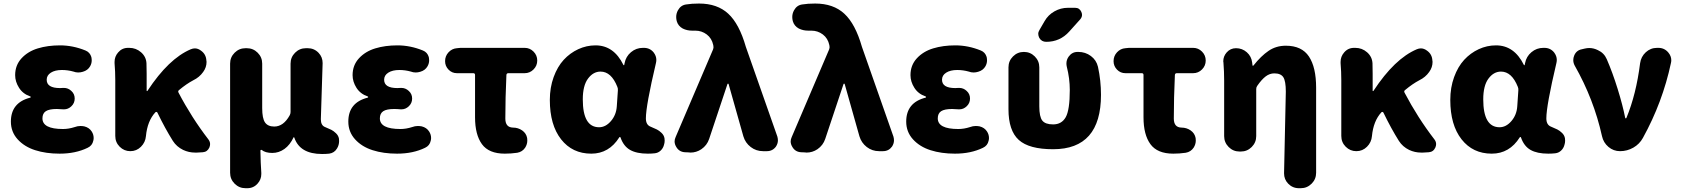

<svg xmlns="http://www.w3.org/2000/svg" viewBox="-20 -833 9261 1058"><path d="M308.6 13.7Q233.4 13.7 173.8 -5.4Q114.3 -24.4 77.1 -65.4Q40 -106.4 40 -163.1Q40 -267.6 146.5 -294.9Q149.4 -295.9 149.4 -298.3Q149.4 -300.8 146.5 -301.8Q106.4 -315.4 85 -349.1Q63.5 -382.8 63.5 -418.9Q63.5 -473.6 98.6 -511.7Q133.8 -549.8 188.5 -566.4Q243.2 -583 310.5 -583Q381.8 -583 451.2 -554.7Q475.6 -544.9 483.4 -518.6Q485.4 -508.8 485.4 -500Q485.4 -483.4 476.6 -467.8Q463.9 -445.3 436.5 -437.5Q423.8 -433.6 411.1 -433.6Q397.5 -433.6 384.8 -438.5Q353.5 -447.3 321.3 -447.3Q283.2 -447.3 260.3 -432.6Q237.3 -418 237.3 -393.6Q237.3 -347.7 310.5 -347.7Q319.3 -347.7 329.1 -348.6Q331.1 -348.6 332 -348.6Q355.5 -348.6 373 -332Q391.6 -315.4 391.6 -290Q391.6 -264.6 373 -247.1Q355.5 -230.5 333 -230.5Q331.1 -230.5 329.1 -230.5Q308.6 -232.4 293 -232.4Q251 -232.4 232.4 -220.2Q213.9 -208 213.9 -180.7Q213.9 -122.1 327.1 -122.1Q358.4 -122.1 391.6 -132.8Q407.2 -138.7 422.9 -138.7Q433.6 -138.7 444.3 -136.7Q471.7 -129.9 485.4 -108.4Q496.1 -91.8 496.1 -72.3Q496.1 -65.4 494.1 -57.6Q488.3 -30.3 462.9 -18.6Q396.5 13.7 308.6 13.7Z M1127.9 -65.4Q1137.7 -52.7 1137.7 -39.1Q1137.7 -30.3 1133.8 -20.5Q1123 3.9 1097.7 5.9L1065.4 7.8Q1060.5 7.8 1054.7 7.8Q1020.5 7.8 989.3 -6.8Q953.1 -24.4 932.6 -56.6Q889.6 -125 847.7 -211.9Q845.7 -215.8 842.3 -216.3Q838.9 -216.8 835.9 -213.9Q792 -166 784.2 -83Q781.2 -48.8 756.8 -24.4Q732.4 0 698.2 0Q664.1 0 639.6 -24.4Q615.2 -48.8 615.2 -84V-391.6Q615.2 -438.5 611.3 -484.4Q611.3 -488.3 611.3 -492.2Q611.3 -521.5 630.9 -543.9Q652.3 -569.3 685.5 -569.3H692.4Q729.5 -569.3 757.3 -544.9Q785.2 -520.5 787.1 -484.4Q788.1 -460 788.1 -426.8V-333Q788.1 -331.1 790 -331.1Q792 -331.1 793 -333Q909.2 -509.8 1031.2 -561.5Q1043 -566.4 1053.7 -566.4Q1071.3 -566.4 1087.9 -553.7Q1115.2 -534.2 1117.2 -500Q1118.2 -496.1 1118.2 -492.2Q1118.2 -461.9 1099.6 -436.5Q1079.1 -407.2 1044.9 -390.6Q1007.8 -371.1 966.8 -336.9Q959 -331.1 963.9 -322.3Q1036.1 -184.6 1127.9 -65.4Z M1333 204.1Q1297.9 204.1 1272.9 179.2Q1248 154.3 1248 119.1V-482.4Q1248 -517.6 1272.9 -542.5Q1297.9 -567.4 1333 -567.4H1339.8Q1375 -567.4 1399.9 -542.5Q1424.8 -517.6 1424.8 -482.4V-237.3Q1424.8 -180.7 1440.4 -158.2Q1456.1 -135.7 1491.2 -135.7Q1542 -135.7 1576.2 -197.3Q1581.1 -206.1 1581.1 -215.8V-482.4Q1581.1 -517.6 1606 -542.5Q1630.9 -567.4 1666 -567.4H1675.8Q1710.9 -567.4 1735.4 -542Q1757.8 -518.6 1757.8 -485.4L1748 -175.8Q1748 -141.6 1771.5 -132.8Q1793 -124 1805.7 -117.7Q1818.4 -111.3 1831.5 -98.6Q1844.7 -85.9 1847.7 -69.3Q1848.6 -62.5 1848.6 -55.7Q1848.6 -33.2 1836.9 -14.6Q1822.3 9.8 1793.9 13.7Q1776.4 15.6 1754.9 15.6Q1631.8 15.6 1601.6 -75.2Q1600.6 -77.1 1599.1 -77.1Q1597.7 -77.1 1597.7 -76.2Q1578.1 -34.2 1547.4 -12.2Q1516.6 9.8 1480.5 9.8Q1442.4 9.8 1421.9 -6.8Q1419.9 -7.8 1417.5 -6.8Q1415 -5.9 1415 -2.9Q1416 65.4 1419.9 119.1Q1419.9 123 1419.9 126Q1419.9 156.2 1399.4 178.7Q1377 204.1 1342.8 204.1Z M2168 13.7Q2092.8 13.7 2033.2 -5.4Q1973.6 -24.4 1936.5 -65.4Q1899.4 -106.4 1899.4 -163.1Q1899.4 -267.6 2005.9 -294.9Q2008.8 -295.9 2008.8 -298.3Q2008.8 -300.8 2005.9 -301.8Q1965.8 -315.4 1944.3 -349.1Q1922.9 -382.8 1922.9 -418.9Q1922.9 -473.6 1958 -511.7Q1993.2 -549.8 2047.9 -566.4Q2102.5 -583 2169.9 -583Q2241.2 -583 2310.5 -554.7Q2335 -544.9 2342.8 -518.6Q2344.7 -508.8 2344.7 -500Q2344.7 -483.4 2335.9 -467.8Q2323.2 -445.3 2295.9 -437.5Q2283.2 -433.6 2270.5 -433.6Q2256.8 -433.6 2244.1 -438.5Q2212.9 -447.3 2180.7 -447.3Q2142.6 -447.3 2119.6 -432.6Q2096.7 -418 2096.7 -393.6Q2096.7 -347.7 2169.9 -347.7Q2178.7 -347.7 2188.5 -348.6Q2190.4 -348.6 2191.4 -348.6Q2214.8 -348.6 2232.4 -332Q2251 -315.4 2251 -290Q2251 -264.6 2232.4 -247.1Q2214.8 -230.5 2192.4 -230.5Q2190.4 -230.5 2188.5 -230.5Q2168 -232.4 2152.3 -232.4Q2110.4 -232.4 2091.8 -220.2Q2073.2 -208 2073.2 -180.7Q2073.2 -122.1 2186.5 -122.1Q2217.8 -122.1 2251 -132.8Q2266.6 -138.7 2282.2 -138.7Q2293 -138.7 2303.7 -136.7Q2331.1 -129.9 2344.7 -108.4Q2355.5 -91.8 2355.5 -72.3Q2355.5 -65.4 2353.5 -57.6Q2347.7 -30.3 2322.3 -18.6Q2255.9 13.7 2168 13.7Z M2761.7 13.7Q2673.8 13.7 2635.7 -38.6Q2597.7 -90.8 2597.7 -186.5V-419.9Q2597.7 -429.7 2587.9 -429.7H2498Q2470.7 -429.7 2451.7 -449.2Q2432.6 -468.8 2432.6 -496.1Q2432.6 -524.4 2451.7 -544.9Q2470.7 -565.4 2498 -567.4L2517.6 -569.3H2871.1Q2899.4 -569.3 2919.9 -548.8Q2940.4 -528.3 2940.4 -499.5Q2940.4 -470.7 2919.9 -450.2Q2899.4 -429.7 2871.1 -429.7H2781.2Q2771.5 -429.7 2770.5 -419.9Q2764.6 -292 2764.6 -179.7Q2764.6 -130.9 2806.6 -129.9Q2835 -129.9 2857.4 -114.3Q2879.9 -98.6 2884.8 -72.3Q2885.7 -65.4 2885.7 -58.6Q2885.7 -38.1 2874 -19.5Q2858.4 3.9 2830.1 8.8Q2795.9 13.7 2761.7 13.7Z M3238.3 13.7Q3133.8 13.7 3071.8 -65.4Q3009.8 -144.5 3009.8 -282.2Q3009.8 -350.6 3030.8 -408.2Q3051.8 -465.8 3086.4 -503.4Q3121.1 -541 3166.5 -562Q3211.9 -583 3261.7 -583Q3362.3 -583 3415 -475.6Q3416 -473.6 3418 -473.6Q3419.9 -473.6 3419.9 -475.6L3421.9 -485.4Q3428.7 -521.5 3457 -545.4Q3485.4 -569.3 3522.5 -569.3H3528.3Q3561.5 -569.3 3582 -543.9Q3596.7 -524.4 3596.7 -502.9Q3596.7 -495.1 3594.7 -486.3Q3539.1 -251 3539.1 -180.7Q3539.1 -144.5 3565.4 -134.8Q3586.9 -126 3599.6 -119.6Q3612.3 -113.3 3625.5 -100.6Q3638.7 -87.9 3641.6 -71.3Q3642.6 -64.5 3642.6 -57.6Q3642.6 -45.9 3638.7 -34.2Q3633.8 -15.6 3620.1 -2.9Q3606.4 9.8 3587.9 11.7Q3570.3 13.7 3549.8 13.7Q3488.3 13.7 3452.1 -6.8Q3416 -27.3 3399.4 -75.2Q3398.4 -78.1 3396 -78.1Q3393.6 -78.1 3392.6 -76.2Q3335.9 13.7 3238.3 13.7ZM3281.2 -131.8Q3317.4 -131.8 3346.7 -166Q3376 -200.2 3378.9 -248L3384.8 -335Q3385.7 -345.7 3381.8 -354.5Q3348.6 -438.5 3289.1 -438.5Q3249 -438.5 3220.2 -399.9Q3191.4 -361.3 3191.4 -285.2Q3191.4 -131.8 3281.2 -131.8Z M3887.7 -67.4Q3876 -32.2 3844.7 -10.7Q3817.4 7.8 3784.2 7.8Q3780.3 7.8 3776.4 6.8L3753.9 5.9Q3722.7 3.9 3707 -22.5Q3697.3 -38.1 3697.3 -53.7Q3697.3 -65.4 3703.1 -78.1L3909.2 -560.5Q3913.1 -570.3 3911.1 -579.1L3910.2 -585Q3902.3 -622.1 3874.5 -643.1Q3846.7 -664.1 3811.5 -664.1Q3805.7 -664.1 3799.8 -664.1Q3796.9 -664.1 3793.9 -664.1Q3765.6 -664.1 3742.2 -675.8Q3716.8 -689.5 3709 -716.8Q3706.1 -728.5 3706.1 -739.3Q3706.1 -758.8 3715.8 -776.4Q3731.4 -804.7 3761.7 -808.6Q3791 -813.5 3832 -813.5Q3932.6 -813.5 3993.2 -757.3Q4053.7 -701.2 4089.8 -575.2L4263.7 -80.1Q4266.6 -69.3 4266.6 -59.6Q4266.6 -42 4255.9 -25.4Q4237.3 0 4206.1 0H4184.6Q4146.5 0 4116.7 -22.9Q4086.9 -45.9 4076.2 -82L3995.1 -369.1Q3994.1 -372.1 3991.7 -372.1Q3989.3 -372.1 3988.3 -369.1Z M4527.3 -67.4Q4515.6 -32.2 4484.4 -10.7Q4457 7.8 4423.8 7.8Q4419.9 7.8 4416 6.8L4393.6 5.9Q4362.3 3.9 4346.7 -22.5Q4336.9 -38.1 4336.9 -53.7Q4336.9 -65.4 4342.8 -78.1L4548.8 -560.5Q4552.7 -570.3 4550.8 -579.1L4549.8 -585Q4542 -622.1 4514.2 -643.1Q4486.3 -664.1 4451.2 -664.1Q4445.3 -664.1 4439.5 -664.1Q4436.5 -664.1 4433.6 -664.1Q4405.3 -664.1 4381.8 -675.8Q4356.4 -689.5 4348.6 -716.8Q4345.7 -728.5 4345.7 -739.3Q4345.7 -758.8 4355.5 -776.4Q4371.1 -804.7 4401.4 -808.6Q4430.7 -813.5 4471.7 -813.5Q4572.3 -813.5 4632.8 -757.3Q4693.4 -701.2 4729.5 -575.2L4903.3 -80.1Q4906.2 -69.3 4906.2 -59.6Q4906.2 -42 4895.5 -25.4Q4877 0 4845.7 0H4824.2Q4786.1 0 4756.3 -22.9Q4726.6 -45.9 4715.8 -82L4634.8 -369.1Q4633.8 -372.1 4631.3 -372.1Q4628.9 -372.1 4627.9 -369.1Z M5242.2 13.7Q5167 13.7 5107.4 -5.4Q5047.9 -24.4 5010.7 -65.4Q4973.6 -106.4 4973.6 -163.1Q4973.6 -267.6 5080.1 -294.9Q5083 -295.9 5083 -298.3Q5083 -300.8 5080.1 -301.8Q5040 -315.4 5018.6 -349.1Q4997.1 -382.8 4997.1 -418.9Q4997.1 -473.6 5032.2 -511.7Q5067.4 -549.8 5122.1 -566.4Q5176.8 -583 5244.1 -583Q5315.4 -583 5384.8 -554.7Q5409.2 -544.9 5417 -518.6Q5418.9 -508.8 5418.9 -500Q5418.9 -483.4 5410.2 -467.8Q5397.5 -445.3 5370.1 -437.5Q5357.4 -433.6 5344.7 -433.6Q5331.1 -433.6 5318.4 -438.5Q5287.1 -447.3 5254.9 -447.3Q5216.8 -447.3 5193.8 -432.6Q5170.9 -418 5170.9 -393.6Q5170.9 -347.7 5244.1 -347.7Q5252.9 -347.7 5262.7 -348.6Q5264.6 -348.6 5265.6 -348.6Q5289.1 -348.6 5306.6 -332Q5325.2 -315.4 5325.2 -290Q5325.2 -264.6 5306.6 -247.1Q5289.1 -230.5 5266.6 -230.5Q5264.6 -230.5 5262.7 -230.5Q5242.2 -232.4 5226.6 -232.4Q5184.6 -232.4 5166 -220.2Q5147.5 -208 5147.5 -180.7Q5147.5 -122.1 5260.7 -122.1Q5292 -122.1 5325.2 -132.8Q5340.8 -138.7 5356.4 -138.7Q5367.2 -138.7 5377.9 -136.7Q5405.3 -129.9 5418.9 -108.4Q5429.7 -91.8 5429.7 -72.3Q5429.7 -65.4 5427.7 -57.6Q5421.9 -30.3 5396.5 -18.6Q5330.1 13.7 5242.2 13.7Z M5904.3 -790Q5928.7 -790 5938.5 -767.6Q5942.4 -758.8 5942.4 -751Q5942.4 -738.3 5932.6 -726.6L5872.1 -659.2Q5821.3 -602.5 5745.1 -602.5Q5719.7 -602.5 5707 -624Q5701.2 -635.7 5701.2 -646.5Q5701.2 -657.2 5708 -668L5736.3 -716.8Q5755.9 -751 5790.5 -770.5Q5825.2 -790 5864.3 -790ZM6046.9 -310.5Q6046.9 -10.7 5783.2 -10.7Q5650.4 -10.7 5593.8 -62Q5537.1 -113.3 5537.1 -231.4V-461.9Q5537.1 -497.1 5562 -522Q5586.9 -546.9 5622.1 -546.9Q5657.2 -546.9 5682.1 -522Q5707 -497.1 5707 -461.9V-247.1Q5707 -189.5 5723.6 -168.5Q5740.2 -147.5 5783.2 -147.5Q5830.1 -147.5 5852.5 -187Q5875 -226.6 5875 -337.9Q5875 -400.4 5858.4 -465.8Q5856.4 -474.6 5856.4 -483.4Q5856.4 -503.9 5869.1 -521.5Q5887.7 -546.9 5918 -546.9H5921.9Q5960.9 -546.9 5991.2 -524.4Q6021.5 -502 6030.3 -464.8Q6046.9 -388.7 6046.9 -310.5Z M6445.3 13.7Q6357.4 13.7 6319.3 -38.6Q6281.2 -90.8 6281.2 -186.5V-419.9Q6281.2 -429.7 6271.5 -429.7H6181.6Q6154.3 -429.7 6135.3 -449.2Q6116.2 -468.8 6116.2 -496.1Q6116.2 -524.4 6135.3 -544.9Q6154.3 -565.4 6181.6 -567.4L6201.2 -569.3H6554.7Q6583 -569.3 6603.5 -548.8Q6624 -528.3 6624 -499.5Q6624 -470.7 6603.5 -450.2Q6583 -429.7 6554.7 -429.7H6464.8Q6455.1 -429.7 6454.1 -419.9Q6448.2 -292 6448.2 -179.7Q6448.2 -130.9 6490.2 -129.9Q6518.6 -129.9 6541 -114.3Q6563.5 -98.6 6568.4 -72.3Q6569.3 -65.4 6569.3 -58.6Q6569.3 -38.1 6557.6 -19.5Q6542 3.9 6513.7 8.8Q6479.5 13.7 6445.3 13.7Z M7232.4 119.1Q7232.4 154.3 7207.5 179.2Q7182.6 204.1 7147.5 204.1H7137.7Q7102.5 204.1 7078.1 178.7Q7055.7 155.3 7055.7 122.1L7065.4 -328.1Q7065.4 -385.7 7051.8 -407.2Q7038.1 -428.7 7002 -428.7Q6976.6 -428.7 6954.6 -412.1Q6932.6 -395.5 6908.2 -360.4Q6902.3 -352.5 6902.3 -342.8V-83Q6902.3 -47.9 6877.4 -22.9Q6852.5 2 6817.4 2H6810.5Q6775.4 2 6750.5 -22.9Q6725.6 -47.9 6725.6 -83V-389.6Q6725.6 -438.5 6721.7 -488.3Q6720.7 -492.2 6720.7 -495.1Q6720.7 -522.5 6739.3 -543.9Q6759.8 -567.4 6791 -567.4Q6825.2 -567.4 6850.6 -544.9Q6876 -522.5 6879.9 -488.3L6881.8 -472.7Q6881.8 -470.7 6884.3 -470.7Q6886.7 -470.7 6887.7 -472.7Q6928.7 -524.4 6970.2 -552.7Q7011.7 -581.1 7065.4 -581.1Q7153.3 -581.1 7192.9 -521.5Q7232.4 -461.9 7232.4 -349.6Z M7883.8 -65.4Q7893.6 -52.7 7893.6 -39.1Q7893.6 -30.3 7889.6 -20.5Q7878.9 3.9 7853.5 5.9L7821.3 7.8Q7816.4 7.8 7810.5 7.8Q7776.4 7.8 7745.1 -6.8Q7709 -24.4 7688.5 -56.6Q7645.5 -125 7603.5 -211.9Q7601.6 -215.8 7598.1 -216.3Q7594.7 -216.8 7591.8 -213.9Q7547.9 -166 7540 -83Q7537.1 -48.8 7512.7 -24.4Q7488.3 0 7454.1 0Q7419.9 0 7395.5 -24.4Q7371.1 -48.8 7371.1 -84V-391.6Q7371.1 -438.5 7367.2 -484.4Q7367.2 -488.3 7367.2 -492.2Q7367.2 -521.5 7386.7 -543.9Q7408.2 -569.3 7441.4 -569.3H7448.2Q7485.4 -569.3 7513.2 -544.9Q7541 -520.5 7543 -484.4Q7543.9 -460 7543.9 -426.8V-333Q7543.9 -331.1 7545.9 -331.1Q7547.9 -331.1 7548.8 -333Q7665 -509.8 7787.1 -561.5Q7798.8 -566.4 7809.6 -566.4Q7827.1 -566.4 7843.8 -553.7Q7871.1 -534.2 7873 -500Q7874 -496.1 7874 -492.2Q7874 -461.9 7855.5 -436.5Q7835 -407.2 7800.8 -390.6Q7763.7 -371.1 7722.7 -336.9Q7714.8 -331.1 7719.7 -322.3Q7792 -184.6 7883.8 -65.4Z M8200.2 13.7Q8095.7 13.7 8033.7 -65.4Q7971.7 -144.5 7971.7 -282.2Q7971.7 -350.6 7992.7 -408.2Q8013.7 -465.8 8048.3 -503.4Q8083 -541 8128.4 -562Q8173.8 -583 8223.6 -583Q8324.2 -583 8377 -475.6Q8377.9 -473.6 8379.9 -473.6Q8381.8 -473.6 8381.8 -475.6L8383.8 -485.4Q8390.6 -521.5 8418.9 -545.4Q8447.3 -569.3 8484.4 -569.3H8490.2Q8523.4 -569.3 8543.9 -543.9Q8558.6 -524.4 8558.6 -502.9Q8558.6 -495.1 8556.6 -486.3Q8501 -251 8501 -180.7Q8501 -144.5 8527.3 -134.8Q8548.8 -126 8561.5 -119.6Q8574.2 -113.3 8587.4 -100.6Q8600.6 -87.9 8603.5 -71.3Q8604.5 -64.5 8604.5 -57.6Q8604.5 -45.9 8600.6 -34.2Q8595.7 -15.6 8582 -2.9Q8568.4 9.8 8549.8 11.7Q8532.2 13.7 8511.7 13.7Q8450.2 13.7 8414.1 -6.8Q8377.9 -27.3 8361.3 -75.2Q8360.4 -78.1 8357.9 -78.1Q8355.5 -78.1 8354.5 -76.2Q8297.9 13.7 8200.2 13.7ZM8243.2 -131.8Q8279.3 -131.8 8308.6 -166Q8337.9 -200.2 8340.8 -248L8346.7 -335Q8347.7 -345.7 8343.8 -354.5Q8310.5 -438.5 8251 -438.5Q8210.9 -438.5 8182.1 -399.9Q8153.3 -361.3 8153.3 -285.2Q8153.3 -131.8 8243.2 -131.8Z M9033.2 -73.2Q9014.6 -39.1 8980.5 -19.5Q8946.3 0 8907.2 0Q8871.1 0 8843.3 -23.4Q8815.4 -46.9 8807.6 -83Q8762.7 -286.1 8657.2 -471.7Q8649.4 -486.3 8649.4 -502Q8649.4 -514.6 8654.3 -526.4Q8666 -555.7 8696.3 -561.5L8712.9 -565.4Q8725.6 -568.4 8737.3 -568.4Q8761.7 -568.4 8785.2 -556.6Q8819.3 -541 8834 -506.8Q8866.2 -432.6 8894 -342.8Q8921.9 -252.9 8935.5 -183.6Q8936.5 -180.7 8939 -180.7Q8941.4 -180.7 8942.4 -183.6Q8996.1 -313.5 9017.6 -484.4Q9022.5 -520.5 9048.8 -544.9Q9075.2 -569.3 9111.3 -569.3H9118.2Q9151.4 -569.3 9172.9 -543.9Q9189.5 -524.4 9189.5 -501Q9189.5 -493.2 9187.5 -485.4Q9141.6 -269.5 9033.2 -73.2Z"/></svg>

Font: Gen Jyuu GothicX Heavy
Style: Bold
Weight: 900
Designer: [Source Han Sans]
Ryoko NISHIZUKA  (kana & ideographs); Paul D. Hunt (Latin, Greek & Cyrillic); Wenlong ZHANG  (bopomofo
Version: Version 1.002.20150607